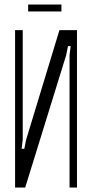

<svg xmlns="http://www.w3.org/2000/svg" viewBox="-20 -833 408 853"><path d="M322 -699V0H289V-588L294 -628H282L274 -588L92 0H47V-699H81V-212L76 -172H88L96 -212L244 -699ZM253 -782H105V-813H253Z"/></svg>

Font: Moniqa Paragraph
Style: Regular
Weight: 400
Designer: Rajesh Rajput
Foundry: Rajesh Rajput
Version: Version 1.000